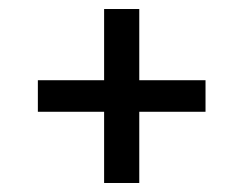

<svg xmlns="http://www.w3.org/2000/svg" viewBox="-20 -553 540 426"><path d="M289 -147H211V-305H64V-375H211V-533H289V-375H436V-305H289Z"/></svg>

Font: Iosevka SS04
Style: Regular
Weight: 400
Monospace: yes
Designer: Belleve Invis
Foundry: Belleve Invis
Version: Version 19.0.0; ttfautohint (v1.8.4)